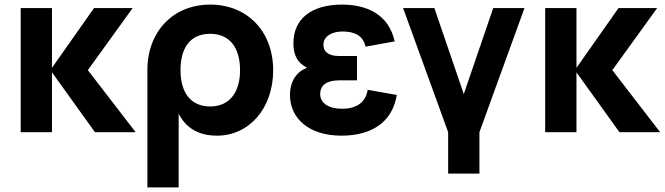

<svg xmlns="http://www.w3.org/2000/svg" viewBox="-20 -575 2891 835"><path d="M70 0H206V-260.5L393 0H570L362 -270L557 -540H389L206 -280V-540H70Z M757 240V-80.5C787.5 -21 840 15 924 15C1062 15 1168 -102 1168 -270C1168 -437 1057 -555 894 -555C734 -555 621 -439 621 -270V240ZM894 -112C809 -112 765 -173 765 -270C765 -364 805 -428 894 -428C980 -428 1024 -366 1024 -270C1024 -177 981 -112 894 -112Z M1464.5 15C1603 15 1688 -49.5 1705.5 -162L1579 -184.5C1570 -124.5 1523.5 -102 1468 -102C1409 -102 1372.5 -126.5 1372.5 -166C1372.5 -207 1404.5 -225.5 1454.5 -225.5H1532.5V-331.5H1454.5C1407 -331.5 1386.5 -351 1386.5 -380C1386.5 -419.5 1426.5 -438 1469.5 -438C1522.5 -438 1559.5 -420 1569.5 -372L1696.5 -395C1670.5 -512.5 1575.5 -555 1467.5 -555C1334.5 -555 1256 -493.5 1256 -386.5C1256 -337.5 1271.5 -303 1315.5 -280C1268.5 -263.5 1241 -219 1241 -162C1241 -59.5 1324.5 15 1464.5 15Z M2065 180V0L2261 -540H2125L1997 -166L1869 -540H1733L1929 0V180Z M2351 0H2487V-260.5L2674 0H2851L2643 -270L2838 -540H2670L2487 -280V-540H2351Z"/></svg>

Font: Vela Sans ExtBd
Style: Regular
Weight: 800
Designer: Principal design: Mikhail Sharanda - project Manrope.
Design modification: Ravid Balaliev
Foundry: Mikhail Sharanda
Version: Version 1.001